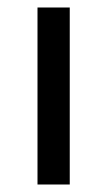

<svg xmlns="http://www.w3.org/2000/svg" viewBox="-20 -492 286 512"><path d="M80 0V-472H166V0Z"/></svg>

Font: Murecho Medium
Style: Regular
Weight: 500
Designer: Neil Summerour
Foundry: Positype
Version: Version 1.010; ttfautohint (v1.8.3)